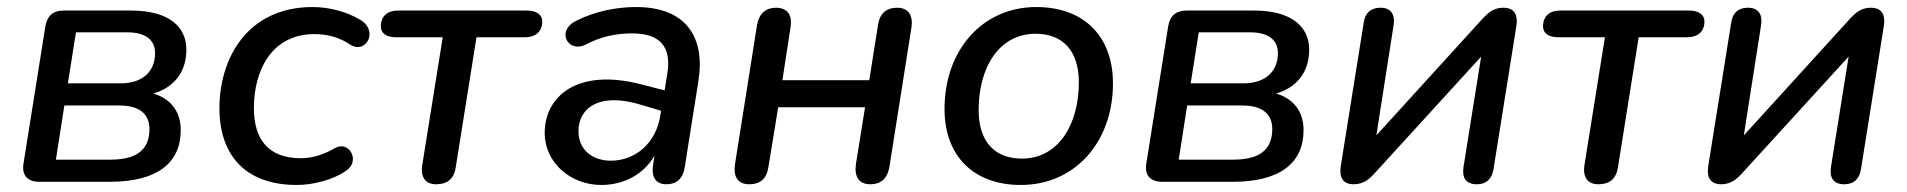

<svg xmlns="http://www.w3.org/2000/svg" viewBox="-20 -517 5423 546"><path d="M92 0H292C428 0 494 -54 494 -147C494 -201 464 -237 416 -251C474 -268 510 -311 510 -376C510 -441 460 -487 353 -487H161C131 -487 114 -472 109 -442L47 -53C41 -19 58 0 92 0ZM294 -63H139L163 -217H320C375 -217 405 -194 405 -150C405 -93 371 -63 294 -63ZM324 -280H173L196 -425H343C393 -425 421 -404 421 -366C421 -311 382 -280 324 -280Z M824 9C869 9 926 -5 962 -30C1008 -58 972 -119 933 -96C899 -76 865 -67 836 -67C740 -67 702 -124 702 -210C702 -313 750 -420 874 -420C912 -420 945 -411 978 -389C1021 -363 1058 -430 1004 -461C969 -482 919 -497 869 -497C685 -497 604 -353 604 -209C604 -79 675 9 824 9Z M1220 7C1252 7 1271 -8 1276 -41L1335 -411H1473C1503 -411 1522 -427 1522 -456C1522 -475 1506 -487 1478 -487H1111C1082 -487 1063 -471 1063 -442C1063 -422 1079 -411 1107 -411H1239L1181 -49C1175 -13 1190 7 1220 7Z M1690 9C1749 9 1808 -17 1841 -74L1837 -46C1832 -11 1847 7 1875 7C1904 7 1922 -9 1927 -40L1966 -286C1986 -410 1932 -497 1789 -497C1733 -497 1672 -485 1619 -458C1560 -430 1595 -365 1645 -390C1689 -413 1731 -422 1778 -422C1859 -422 1889 -382 1878 -310L1870 -260L1804 -277C1619 -325 1529 -241 1529 -139C1529 -54 1603 9 1690 9ZM1625 -144C1625 -205 1678 -260 1813 -216L1860 -202L1858 -190C1846 -109 1786 -60 1717 -60C1667 -60 1625 -89 1625 -144Z M2111 7C2141 7 2160 -8 2165 -41L2193 -212H2440L2414 -50C2409 -14 2423 7 2455 7C2484 7 2503 -8 2509 -41L2572 -439C2577 -474 2563 -495 2531 -495C2501 -495 2482 -479 2477 -447L2452 -289H2205L2228 -439C2234 -474 2219 -495 2187 -495C2158 -495 2139 -479 2133 -447L2070 -49C2065 -13 2079 7 2111 7Z M2883 9C3036 9 3145 -112 3145 -280C3145 -413 3063 -497 2927 -497C2774 -497 2666 -375 2666 -207C2666 -74 2748 9 2883 9ZM2886 -66C2809 -66 2763 -114 2763 -204C2763 -325 2821 -421 2925 -421C3002 -421 3048 -373 3048 -283C3048 -163 2990 -66 2886 -66Z M3285 0H3485C3621 0 3687 -54 3687 -147C3687 -201 3657 -237 3609 -251C3667 -268 3703 -311 3703 -376C3703 -441 3653 -487 3546 -487H3354C3324 -487 3307 -472 3302 -442L3240 -53C3234 -19 3251 0 3285 0ZM3487 -63H3332L3356 -217H3513C3568 -217 3598 -194 3598 -150C3598 -93 3564 -63 3487 -63ZM3517 -280H3366L3389 -425H3536C3586 -425 3614 -404 3614 -366C3614 -311 3575 -280 3517 -280Z M3830 7C3858 7 3875 -9 3887 -22L4192 -356L4142 -43C4137 -12 4148 7 4180 7C4206 7 4222 -7 4227 -35L4292 -442C4296 -466 4293 -495 4255 -495C4226 -495 4211 -479 4198 -466L3894 -132L3943 -445C3948 -475 3936 -495 3906 -495C3879 -495 3862 -481 3858 -452L3793 -46C3790 -26 3789 7 3830 7Z M4525 7C4557 7 4576 -8 4581 -41L4640 -411H4778C4808 -411 4827 -427 4827 -456C4827 -475 4811 -487 4783 -487H4416C4387 -487 4368 -471 4368 -442C4368 -422 4384 -411 4412 -411H4544L4486 -49C4480 -13 4495 7 4525 7Z M4875 7C4903 7 4920 -9 4932 -22L5237 -356L5187 -43C5182 -12 5193 7 5225 7C5251 7 5267 -7 5272 -35L5337 -442C5341 -466 5338 -495 5300 -495C5271 -495 5256 -479 5243 -466L4939 -132L4988 -445C4993 -475 4981 -495 4951 -495C4924 -495 4907 -481 4903 -452L4838 -46C4835 -26 4834 7 4875 7Z"/></svg>

Font: SN Pro Medium
Style: Italic
Weight: 400
Italic angle: -9°
Designer: Tobias Whetton
Foundry: Supernotes
Version: Version 1.001;Glyphs 3.2 (3249)